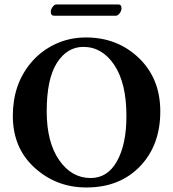

<svg xmlns="http://www.w3.org/2000/svg" viewBox="-20 -825 770 855"><path d="M495.1 -754.9H221.2Q206.1 -754.9 206.1 -772.9Q206.1 -782.7 214.1 -793.9Q222.2 -805.2 231 -805.2H506.8Q521 -805.2 521 -788.1Q521 -776.9 512.9 -765.9Q504.9 -754.9 495.1 -754.9ZM351.1 -616.2Q279.3 -616.2 233.6 -545.2Q188 -474.1 188 -329.1Q188 -191.9 243.4 -112.1Q298.8 -32.2 383.8 -32.2Q459 -32.2 501 -107.2Q543 -182.1 543 -308.1Q543 -455.1 489 -535.6Q435.1 -616.2 351.1 -616.2ZM693.8 -329.1Q693.8 -182.1 607.9 -88.9Q516.1 10.3 363.8 9.8Q231 9.8 134 -78.1Q37.1 -166 37.1 -309.1Q37.1 -449.7 118.2 -545.9Q162.6 -598.6 225.8 -628.4Q289.1 -658.2 362.8 -658.2Q502.9 -658.2 598.4 -566.7Q693.8 -475.1 693.8 -329.1Z"/></svg>

Font: Linux Libertine
Style: Bold
Weight: 700
Designer: Philipp H. Poll
Foundry: Philipp H. Poll
Version: Version 5.0.3